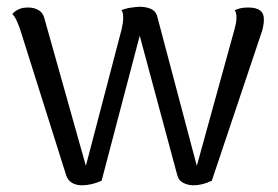

<svg xmlns="http://www.w3.org/2000/svg" viewBox="-20 -536 821 567"><path d="M221.5 11.2Q205.5 11.2 193.1 4.2Q180.6 -2.8 175.3 -18.7L39.7 -448.5Q36.8 -457.3 30.6 -471.9Q24.5 -486.5 16.3 -494.7Q23.2 -502.5 34.4 -508.2Q45.6 -513.8 63.1 -513.8Q81.6 -513.8 94.5 -505.7Q107.4 -497.6 111.2 -481.4L233.6 -46.2L339.4 -450.5Q340.8 -457.2 342.3 -466.3Q343.8 -475.4 343.8 -483.1Q343.8 -490.2 342.9 -496.1Q342 -501.9 338.6 -505.8Q350.9 -511.1 365.7 -513.3Q380.5 -515.5 392.6 -516Q409.2 -516 423.7 -510.6Q438.2 -505.2 443.6 -490.3L561.2 -46.2L672.8 -450.5Q674.8 -458.2 676.6 -466.8Q678.3 -475.4 678.3 -483.1Q678.3 -490.2 677.2 -496.1Q676 -501.9 673.1 -505.8Q681.7 -509.7 690.7 -511.8Q699.7 -513.8 713.4 -513.8Q737.2 -513.8 748.5 -504.9Q759.8 -496 759.3 -477.4Q759.3 -468.7 756.8 -456.2Q754.4 -443.6 749.6 -431.7L605.5 -2.3Q591.2 4.5 577.8 7.8Q564.5 11.2 551.2 11.2Q535.8 11.2 521.5 4.2Q507.3 -2.8 503.5 -18.7L392.6 -430.5L280.1 -2.3Q265.3 4.5 250.5 7.8Q235.7 11.2 221.5 11.2Z"/></svg>

Font: Arima Thin
Style: Regular
Weight: 100
Designer: Joana Correia and Natanael Gama
Foundry: NDISCOVER
Version: Version 1.101;gftools[0.9.23]